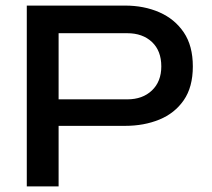

<svg xmlns="http://www.w3.org/2000/svg" viewBox="-20 -668 758 688"><path d="M428 -217H190V0H76V-648H428Q496 -648 551 -624Q606 -600 638.5 -552Q671 -504 671 -430Q671 -356 638.5 -309Q606 -262 551 -239.5Q496 -217 428 -217ZM436 -549H190V-312H436Q491 -312 524.5 -344Q558 -376 558 -430Q558 -486 524.5 -517.5Q491 -549 436 -549Z"/></svg>

Font: Syne SemiBold
Style: Regular
Weight: 600
Designer: Lucas Descroix
Foundry: Bonjour Monde
Version: Version 2.200; ttfautohint (v1.8.4)